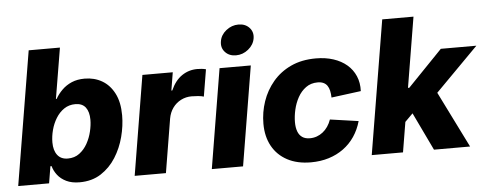

<svg xmlns="http://www.w3.org/2000/svg" viewBox="-51 -899 2649 1040"><g transform="rotate(-5 1274.0 -379.0)"><path d="M343.3 8.8Q300.8 8.8 271.2 -5.6Q241.7 -20 224.1 -42.7Q206.5 -65.4 199.2 -91.8H192.9L177.7 0H9.8L130.4 -727.5H300.3L254.4 -452.1H258.3Q272.9 -478 295.2 -500Q317.4 -522 347.9 -535.2Q378.4 -548.3 418.5 -548.3Q471.2 -548.3 512.9 -524.2Q554.7 -500 579.3 -452.1Q604 -404.3 604 -332.5Q604 -275.9 588.4 -216.1Q572.8 -156.2 540.8 -105.5Q508.8 -54.7 459.7 -22.9Q410.6 8.8 343.3 8.8ZM291 -125Q327.6 -125 354 -144.8Q380.4 -164.6 397.5 -195.3Q414.6 -226.1 422.6 -260.3Q430.7 -294.4 430.7 -323.7Q430.7 -366.7 412.4 -390.9Q394 -415 356.4 -415Q321.8 -415 295.4 -397.2Q269 -379.4 251 -350.1Q232.9 -320.8 223.9 -286.4Q214.8 -252 214.8 -219.2Q214.8 -175.3 234.4 -150.1Q253.9 -125 291 -125Z M643.1 0 732.4 -541H897.5L881.3 -442.9H886.2Q909.7 -496.1 947.3 -521.5Q984.9 -546.9 1030.8 -546.9Q1043 -546.9 1055.2 -545.7Q1067.4 -544.4 1078.1 -541.5L1053.7 -395Q1042 -398.9 1022.7 -400.6Q1003.4 -402.3 987.3 -402.3Q956.5 -402.3 929.7 -388.7Q902.8 -375 885 -350.3Q867.2 -325.7 861.3 -292.5L813 0Z M1062.5 0 1151.9 -541H1321.8L1232.4 0ZM1247.1 -602.5Q1210 -602.5 1188 -626.5Q1166 -650.4 1171.9 -685.1Q1177.2 -719.7 1207.3 -743.7Q1237.3 -767.6 1274.4 -767.6Q1311.5 -767.6 1333.5 -743.7Q1355.5 -719.7 1349.6 -685.1Q1343.8 -650.9 1314 -626.7Q1284.2 -602.5 1247.1 -602.5Z M1601.1 10.3Q1526.4 10.3 1472.9 -18.3Q1419.4 -46.9 1390.9 -98.6Q1362.3 -150.4 1362.3 -220.2Q1362.3 -282.7 1382.3 -341.3Q1402.3 -399.9 1441.9 -446.8Q1481.4 -493.7 1540 -521Q1598.6 -548.3 1675.8 -548.3Q1728 -548.3 1770.8 -534.4Q1813.5 -520.5 1843.8 -494.6Q1874 -468.8 1889.6 -432.4Q1905.3 -396 1903.3 -350.6L1742.2 -329.6Q1741.7 -350.6 1738 -366.7Q1734.4 -382.8 1726.6 -394.3Q1718.8 -405.8 1705.8 -411.9Q1692.9 -418 1674.3 -418Q1637.2 -418 1610.4 -398.4Q1583.5 -378.9 1566.4 -347.9Q1549.3 -316.9 1541.3 -281.5Q1533.2 -246.1 1533.2 -213.9Q1533.2 -184.6 1541 -163.6Q1548.8 -142.6 1565.2 -131.3Q1581.5 -120.1 1606.9 -120.1Q1626.5 -120.1 1644.3 -126.5Q1662.1 -132.8 1677.2 -144.8Q1692.4 -156.7 1704.1 -173.8Q1715.8 -190.9 1723.1 -211.9L1877.4 -189.9Q1864.3 -143.6 1839.4 -106.7Q1814.5 -69.8 1778.8 -43.7Q1743.2 -17.6 1698.5 -3.7Q1653.8 10.3 1601.1 10.3Z M2108.9 -143.1 2142.6 -345.7H2166.5L2355 -541H2548.3L2273.9 -263.7H2229.5ZM1932.1 0 2052.7 -727.5H2222.7L2102.1 0ZM2270.5 0 2162.6 -225.6 2294.9 -346.2 2466.8 0Z"/></g></svg>

Font: Inter 17pt ExtraBold
Style: Italic
Weight: 800
Italic angle: -9.3988°
Version: Version 4.001;git-66647c0bb